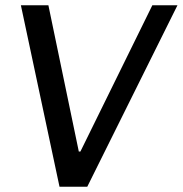

<svg xmlns="http://www.w3.org/2000/svg" viewBox="-20 -706 691 726"><path d="M163 -686 278 -133H284L556 -686H651L310 0H205L59 -686Z"/></svg>

Font: Chivo
Style: Italic
Weight: 400
Italic angle: -8.05°
Designer: Hector Gatti
Foundry: Omnibus-Type
Version: Version 1.007